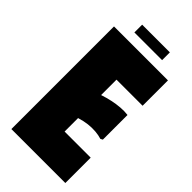

<svg xmlns="http://www.w3.org/2000/svg" viewBox="-249 -864 926 926"><g transform="rotate(45 213.5 -401.0)"><path d="M406 -700V-527H228V-422Q255 -431 282.5 -437Q310 -443 336.5 -445Q363 -447 386 -444V-276L375 -270Q356 -276 332.5 -278Q309 -280 283 -277Q257 -274 228 -265V-173H406V0H38V-700ZM128 -802H317V-749H128Z"/></g></svg>

Font: Phudu Black
Style: Regular
Weight: 900
Version: Version 1.005;gftools[0.9.23]